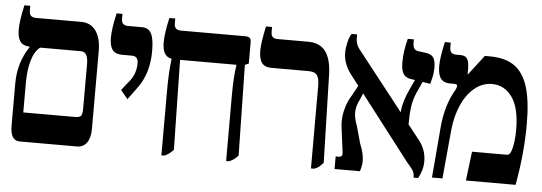

<svg xmlns="http://www.w3.org/2000/svg" viewBox="-45 -776 2578 913"><g transform="rotate(5 1243.5 -319.5)"><path d="M409 -461V-89Q409 -46 392 -23Q375 0 345 0H72Q27 0 27 -72V-274Q27 -373 80 -451V-453Q49 -454 35 -472.5Q21 -491 21 -530Q21 -572 38 -647H66V-625Q66 -607 74 -599.5Q82 -592 98 -592H314Q359 -592 384 -557.5Q409 -523 409 -461ZM359 -395Q359 -453 325 -453H130Q103 -432 90 -386.5Q77 -341 77 -282V-139H324Q346 -139 352.5 -147.5Q359 -156 359 -180Z M531 -286 570 -335Q598 -371 598 -419Q598 -437 590.5 -445Q583 -453 566 -453H521Q489 -453 475 -471.5Q461 -490 461 -530Q461 -572 478 -647H506V-625Q506 -607 514 -599.5Q522 -592 538 -592H605Q635 -592 648.5 -567Q662 -542 662 -483Q662 -374 606 -301L565 -245Z M1125 -464 1107 -456 1115 -24Q1103 -11 1094.5 -5Q1086 1 1072 7H1058V-303Q1058 -395 1067 -451V-453H798L806 -24Q794 -12 785.5 -5.5Q777 1 763 7H749V-303Q749 -385 757 -452V-455Q734 -459 723.5 -477.5Q713 -496 713 -530Q713 -572 730 -647H758V-625Q758 -607 766 -599.5Q774 -592 790 -592H1098Q1112 -592 1118.5 -586Q1125 -580 1125 -566Z M1463 -386Q1463 -423 1452 -438Q1441 -453 1412 -453H1234Q1202 -453 1188 -472Q1174 -491 1174 -531Q1174 -566 1191 -647H1220V-625Q1220 -607 1227.5 -599.5Q1235 -592 1251 -592H1398Q1453 -592 1480.5 -555.5Q1508 -519 1510 -444L1521 -25Q1509 -11 1500.5 -4.5Q1492 2 1478 7H1463Z M1960 -175Q1997 -130 1997 -73Q1997 -53 1992 -34.5Q1987 -16 1975 8H1953Q1953 -11 1946.5 -23Q1940 -35 1916 -62L1679 -370L1667 -341Q1649 -307 1649 -276Q1649 -249 1663 -213L1686 -130Q1705 -85 1705 -50Q1705 -26 1696 0H1575V-60H1590Q1600 -60 1604 -66Q1608 -72 1606 -84L1591 -199Q1589 -217 1589 -227Q1589 -259 1598.5 -292.5Q1608 -326 1625 -353L1653 -404L1622 -444Q1577 -498 1577 -555Q1577 -577 1583 -604Q1589 -631 1600 -647H1626V-627Q1626 -611 1633 -595.5Q1640 -580 1656 -562L1865 -296Q1868 -347 1899 -412L1919 -455L1898 -458Q1873 -462 1862.5 -480Q1852 -498 1852 -533Q1852 -587 1868 -647H1897V-630Q1897 -596 1922 -593L1959 -588Q1984 -585 1995 -570.5Q2006 -556 2006 -520Q2006 -496 2000.5 -473.5Q1995 -451 1993 -443L1956 -449L1931 -394Q1917 -362 1912 -327.5Q1907 -293 1907 -242Z M2060 -238Q2069 -349 2116 -427Q2121 -437 2121 -445Q2121 -453 2107 -453H2088Q2056 -453 2042 -472Q2028 -491 2028 -531Q2028 -572 2045 -647H2073V-625Q2073 -607 2081 -599.5Q2089 -592 2105 -592H2125Q2147 -592 2156.5 -578Q2166 -564 2166 -530V-505L2168 -504L2240 -598H2264Q2337 -598 2381 -567.5Q2425 -537 2446 -470.5Q2467 -404 2467 -292Q2467 -151 2439 0H2202L2219 -139H2386Q2393 -139 2397.5 -144Q2402 -149 2407 -162Q2419 -201 2419 -261Q2419 -366 2382 -417Q2345 -468 2286 -468Q2241 -468 2203.5 -437.5Q2166 -407 2142.5 -354.5Q2119 -302 2112 -237L2090 0H2040Z"/></g></svg>

Font: Noto Serif Hebrew Cond
Style: Bold
Weight: 700
Width: 3
Designer: Monotype Design Team
Foundry: Monotype Imaging Inc.
Version: Version 1.000